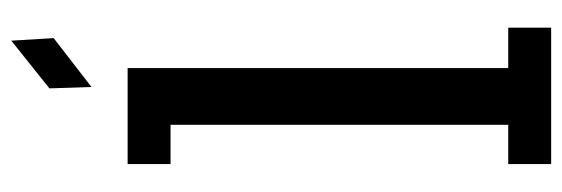

<svg xmlns="http://www.w3.org/2000/svg" viewBox="-348 -648 996 340"><g transform="rotate(-90 150.0 -478.0)"><path d="M29.5 0V-76H99V-674H29.5V-750H199.5V-76H271V0ZM166 -814 163.5 -888.5 248 -956 252.5 -881Z"/></g></svg>

Font: Trispace Condensed
Style: Regular
Weight: 400
Width: 3
Designer: Tyler Finck
Foundry: Etcetera Type Company
Version: Version 1.210; ttfautohint (v1.8.3)